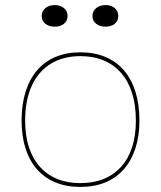

<svg xmlns="http://www.w3.org/2000/svg" viewBox="-20 -721 634 756"><path d="M296 -515Q351 -515 394.5 -497Q438 -479 468 -444Q498 -409 513.5 -359Q529 -309 529 -246Q529 -185 513 -136.5Q497 -88 467 -54Q437 -20 394 -2.5Q351 15 296 15Q242 15 199 -2.5Q156 -20 126 -54Q96 -88 80.5 -136.5Q65 -185 65 -246Q65 -309 80.5 -359Q96 -409 126 -444Q156 -479 199 -497Q242 -515 296 -515ZM297 -500Q229 -500 180 -470Q131 -440 105 -383Q79 -326 79 -246Q79 -188 93.5 -142.5Q108 -97 136.5 -65Q165 -33 205 -16.5Q245 0 296 0Q348 0 388.5 -16.5Q429 -33 457.5 -65Q486 -97 500.5 -142.5Q515 -188 515 -246Q515 -306 500.5 -353Q486 -400 457.5 -433Q429 -466 388.5 -483Q348 -500 297 -500ZM396 -701Q418 -701 432 -689Q446 -677 446 -658Q446 -639 432 -627.5Q418 -616 396 -616Q373 -616 358.5 -627.5Q344 -639 344 -658Q344 -677 358.5 -689Q373 -701 396 -701ZM196 -701Q218 -701 232 -689Q246 -677 246 -658Q246 -639 232 -627.5Q218 -616 196 -616Q173 -616 158.5 -627.5Q144 -639 144 -658Q144 -677 158.5 -689Q173 -701 196 -701Z"/></svg>

Font: Kalnia Thin Thin
Style: Regular
Weight: 250
Version: Version 1.105